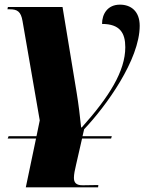

<svg xmlns="http://www.w3.org/2000/svg" viewBox="-20 -566 652 826"><path d="M13 30H135L91 240H402L403 230L338 231C307 232 298 219 298 199C298 184 302 165 307 144L333 30H458L461 20H335L342 -10C436 -109 581 -309 581 -455C581 -518 543 -546 496 -546C443 -546 419 -506 419 -463C496 -463 519 -424 519 -363C519 -260 450 -150 332 -18H329C325 -60 317 -124 310 -166L249 -536H14L12 -526H22C54 -526 70 -517 77 -475L151 -48L137 20H17Z"/></svg>

Font: Noto Serif Display Black
Style: Italic
Weight: 900
Italic angle: -12°
Designer: Monotype Design Team
Foundry: Monotype Imaging Inc.
Version: Version 2.009